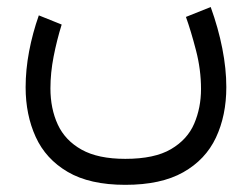

<svg xmlns="http://www.w3.org/2000/svg" viewBox="-20 -305 709 541"><path d="M333 142.6Q415.5 142.6 461.9 115.2Q508.3 87.9 527.3 43.2Q546.4 -1.5 546.4 -54.2Q546.4 -108.9 532.2 -163.3Q518.1 -217.8 503.9 -257.3L573.7 -285.2Q595.2 -225.6 606.4 -168.5Q617.7 -111.3 617.7 -59.6Q617.7 20.5 588.4 82.8Q559.1 145 496.3 180.4Q433.6 215.8 333 215.8Q232.9 215.8 170.9 179.4Q108.9 143.1 80.6 80.8Q52.2 18.6 52.2 -59.1Q52.2 -108.4 62 -160.2Q71.8 -211.9 89.4 -261.7L153.8 -235.8Q140.1 -191.9 131.1 -145.8Q122.1 -99.6 122.1 -56.2Q122.1 1 142.8 45.9Q163.6 90.8 210 116.7Q256.3 142.6 333 142.6Z"/></svg>

Font: Vazirmatn RD FD Light
Style: Regular
Weight: 300
Designer: Saber Rastikerdar
Foundry: Saber Rastikerdar
Version: Version 33.003